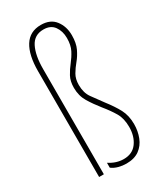

<svg xmlns="http://www.w3.org/2000/svg" viewBox="-196 -885 767 913"><g transform="rotate(-30 187.5 -428.5)"><path d="M296 -700Q296 -657 282.5 -628.5Q269 -600 251 -578.5Q233 -557 219.5 -534Q206 -511 206 -478Q206 -435 226 -407Q246 -379 272 -344Q304 -303 322.5 -268Q341 -233 341 -186Q341 -148 328 -114.5Q315 -81 287.5 -61Q260 -41 216 -41Q195 -41 174 -46.5Q153 -52 137 -64V-91Q175 -66 216 -66Q264 -66 289 -100.5Q314 -135 314 -186Q314 -233 295 -265Q276 -297 248 -331Q220 -366 199.5 -400Q179 -434 179 -478Q179 -514 192.5 -539Q206 -564 224 -586.5Q242 -609 255.5 -635Q269 -661 269 -700Q269 -738 250 -764.5Q231 -791 192 -791Q141 -791 119 -747Q97 -703 97 -629V-51H71V-632Q71 -720 101 -768Q131 -816 192 -816Q244 -816 270 -782Q296 -748 296 -700Z"/></g></svg>

Font: Noto Sans Tamil UI ExtraCondensed Thin
Style: Regular
Weight: 100
Width: 2
Designer: Jelle Bosma - Monotype Design Team
Foundry: Monotype Imaging Inc.
Version: Version 2.004; ttfautohint (v1.8.4.7-5d5b)